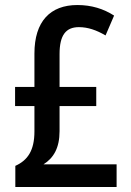

<svg xmlns="http://www.w3.org/2000/svg" viewBox="-20 -744 520 764"><path d="M288 -724C180 -724 117 -659 117 -531V-398H40V-322H117V-221C117 -145 90 -106 41 -84V0H444V-90H153C193 -115 217 -155 217 -222V-322H363V-398H217V-529C217 -604 242 -636 294 -636C330 -636 364 -624 400 -603L434 -682C392 -709 344 -724 288 -724Z"/></svg>

Font: Noto Sans Thai Cond Med
Style: Regular
Weight: 500
Width: 3
Designer: Monotype Design Team
Foundry: Monotype Imaging Inc.
Version: Version 2.002